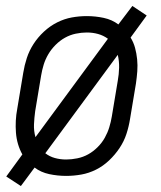

<svg xmlns="http://www.w3.org/2000/svg" viewBox="-20 -582 540 644"><path d="M50 42 1 10 55 -64Q46 -80 40.5 -98.5Q35 -117 33.5 -137Q32 -157 33 -177Q34 -197 38 -218L58 -338Q62 -363 70 -387.5Q78 -412 92.5 -434.5Q107 -457 127.5 -476Q148 -495 172 -507Q196 -519 221 -523.5Q246 -528 271 -528Q300 -528 328 -522Q356 -516 377 -500L424 -562L472 -530L418 -456Q428 -440 433 -421.5Q438 -403 440 -383Q442 -363 440.5 -343Q439 -323 436 -302L416 -182Q412 -157 404 -132.5Q396 -108 381 -85.5Q366 -63 346 -44Q326 -25 302 -13Q278 -1 252.5 3.5Q227 8 202 8Q173 8 145 2Q117 -4 96 -20ZM99 -122 342 -452Q327 -463 309 -468Q291 -473 271 -473Q253 -473 234 -469Q215 -465 198 -455.5Q181 -446 166.5 -431.5Q152 -417 142 -400Q132 -383 126.5 -365Q121 -347 118 -329L98 -209Q95 -187 94 -165Q93 -143 99 -122ZM202 -47Q220 -47 239.5 -51Q259 -55 276 -64.5Q293 -74 307.5 -88.5Q322 -103 331.5 -120Q341 -137 346.5 -155Q352 -173 355 -191L375 -311Q379 -333 379.5 -355Q380 -377 375 -398L132 -68Q146 -57 164 -52Q182 -47 202 -47Z"/></svg>

Font: Iosevka SS18 Light
Style: Italic
Weight: 300
Italic angle: -9°
Monospace: yes
Designer: Belleve Invis
Foundry: Belleve Invis
Version: Version 25.1.1; ttfautohint (v1.8.4)